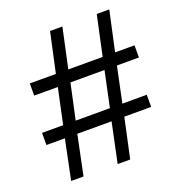

<svg xmlns="http://www.w3.org/2000/svg" viewBox="-125 -784 813 885"><g transform="rotate(-20 281.0 -341.5)"><path d="M174.8 -194.8 134.3 0H73.7L113.8 -194.8H23.4V-254.4H127L164.1 -428.2H48.3V-487.8H176.3L218.8 -683.1H279.3L237.3 -487.8H405.8L447.8 -683.1H509.3L466.8 -487.8H562V-428.2H454.1L417.5 -254.4H537.1V-194.8H405.3L363.3 0H301.8L342.8 -194.8ZM188.5 -254.4H356.4L393.1 -428.2H226.1Z"/></g></svg>

Font: Arimo Medium
Style: Italic
Weight: 500
Italic angle: -12°
Designer: Steve Matteson
Foundry: Monotype Imaging Inc.
Version: Version 1.33